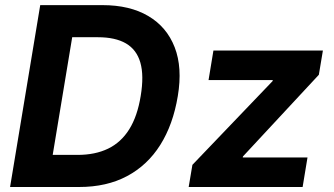

<svg xmlns="http://www.w3.org/2000/svg" viewBox="-20 -748 1334 768"><path d="M296.2 0H87.7L108.8 -128.4H290.3Q360.7 -128.4 412.4 -153.4Q464 -178.3 496.9 -230.7Q529.7 -283.1 542.8 -364.2Q556.4 -445.7 541.4 -497.7Q526.4 -549.6 483.7 -574.4Q441 -599.1 371.5 -599.1H183.6L204.9 -727.5H389.8Q499.4 -727.5 573.3 -683.8Q647.3 -640.1 678.8 -558.7Q710.3 -477.3 691.2 -363.7Q672.4 -249.8 621.1 -168.3Q569.8 -86.9 488.2 -43.5Q406.6 0 296.2 0ZM290.1 -727.5 169.5 0H20.3L140.9 -727.5ZM734.7 0 749.6 -88.6 1070.4 -423.7 1071.1 -427.7H814.2L833.7 -545.9H1271.6L1255.4 -448.9L951.8 -122.2L951 -118.2H1210L1190.5 0Z"/></svg>

Font: Inter Variable
Style: Italic
Weight: 400
Italic angle: -9.39999°
Designer: Rasmus Andersson
Foundry: rsms
Version: Version 4.001;git-9221beed3